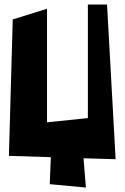

<svg xmlns="http://www.w3.org/2000/svg" viewBox="-20 -716 560 861"><path d="M37.1 -628.9 20 -17.1 208 -11.2 203.1 109.9 365.2 125 354.5 -6.3 498.5 -2 460 -695.8H374V-186.5L190.9 -167.5V-676.8Z"/></svg>

Font: Some Time Later
Style: Regular
Weight: 400
Version: Version 003.300